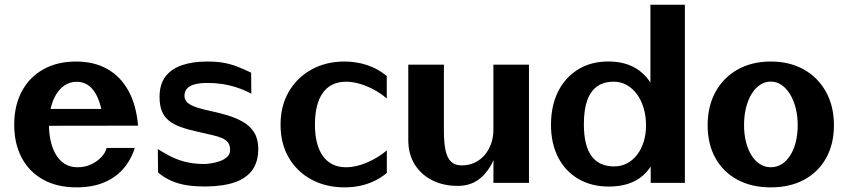

<svg xmlns="http://www.w3.org/2000/svg" viewBox="-20 -781 3622 820"><path d="M307.6 19.2Q223.6 19.2 163.8 -14.2Q104 -47.7 72.3 -108Q40.7 -168.4 40.7 -248.6Q40.7 -329.9 73 -390.6Q105.3 -451.2 164.7 -484.7Q224.1 -518.2 305.3 -518.2Q381.3 -518.2 437.8 -486.6Q494.3 -455.1 528.1 -394.1Q562 -333.1 569.7 -244.3H422.8Q419.3 -290.4 410.2 -325.6Q401.1 -360.7 386.6 -384.3Q372.1 -407.9 352.3 -419.8Q332.6 -431.7 307.6 -431.7Q280.2 -431.7 258.2 -417.9Q236.3 -404.1 220.8 -379.4Q205.4 -354.7 197.2 -321.2Q189 -287.6 189 -248.1Q189 -214.3 195.8 -181.9Q202.6 -149.6 217.1 -123.5Q231.6 -97.5 255 -82.1Q278.3 -66.7 311.5 -66.7Q343.3 -66.7 369.6 -79.2Q395.9 -91.7 413.4 -110.7Q430.8 -129.7 435.6 -149.3H555.7Q538.8 -96.1 505 -58.4Q471.2 -20.7 421.7 -0.7Q372.1 19.2 307.6 19.2ZM176.3 -243.8 147.8 -315.7H536.7L537.1 -244.3Z M860.2 15.4Q812 15.7 775.5 9.7Q739.1 3.7 710.1 -9.6Q681.1 -22.8 655.1 -44.1L654 -144.8Q687.3 -122.9 718.6 -108.4Q749.9 -93.9 783.1 -87.2Q816.2 -80.4 854.7 -80.7Q862.5 -80.7 880 -83.2Q897.5 -85.6 916.5 -91.8Q935.4 -98.1 949.1 -109.9Q962.7 -121.7 962.7 -140.5Q962.7 -159.4 954.6 -171.2Q946.6 -183 929.8 -190.5Q913.1 -197.9 887 -204.1Q860.9 -210.3 824.6 -218.3Q782.3 -227.6 751.6 -238.7Q720.8 -249.8 701 -266Q681.1 -282.2 671.4 -306.3Q661.7 -330.4 661.4 -365.6Q661.2 -421.1 686.8 -454.4Q712.4 -487.7 758.1 -502.9Q803.9 -518.2 863.8 -518.2Q904.5 -518.4 934.9 -512.9Q965.3 -507.4 993.1 -496.7Q1020.8 -486 1052.6 -470.7L1053.3 -380.9Q1021.4 -397.7 990.2 -407.7Q958.9 -417.8 927.7 -422.4Q896.4 -427 864.3 -426.7Q834.2 -426.7 812.6 -421.1Q791.1 -415.4 779.4 -403.5Q767.8 -391.6 767.8 -371.1Q767.8 -358.9 775.7 -348Q783.6 -337.1 806.2 -327.5Q828.9 -317.9 872.8 -308.4Q915.8 -299.4 953.6 -287.9Q991.4 -276.3 1020.6 -258.8Q1049.8 -241.2 1066.3 -214Q1082.7 -186.8 1083 -146.6Q1083.5 -91.9 1058.5 -56.1Q1033.5 -20.3 983.8 -2.8Q934.1 14.6 860.2 15.4Z M1451.1 19.2Q1373 19.2 1311.2 -13.7Q1249.4 -46.6 1213.8 -106.8Q1178.2 -167 1178.2 -248.4Q1178.2 -329.2 1213.7 -389.9Q1249.2 -450.5 1310.9 -484.3Q1372.7 -518.2 1451.1 -518.2Q1501.4 -518.2 1547.3 -503.2Q1593.3 -488.3 1631.8 -456.3V-360.3Q1607.9 -381.2 1578.3 -397.4Q1548.6 -413.6 1517.6 -422.8Q1486.7 -432 1457.6 -432Q1425.2 -432 1400.3 -419.9Q1375.4 -407.8 1358.7 -384.4Q1342 -361.1 1333.5 -326.9Q1325 -292.8 1325 -248.4Q1325 -206.5 1333.4 -172.8Q1341.7 -139.1 1358.4 -115.5Q1375.2 -91.9 1399.9 -79.3Q1424.7 -66.7 1457.6 -66.7Q1500.7 -66.7 1548.3 -87.2Q1595.8 -107.6 1632.1 -138.8V-42.4Q1606.6 -21.1 1577.6 -7.5Q1548.6 6.1 1517 12.6Q1485.4 19.2 1451.1 19.2Z M1934.2 12.9Q1874 12.9 1826.4 -10.8Q1778.8 -34.6 1751.2 -78.6Q1723.7 -122.7 1723.7 -183.3V-504.7H1875.8V-222.5Q1875.8 -171.3 1882.9 -138.5Q1890.1 -105.7 1906.8 -90.1Q1923.5 -74.6 1951.7 -74.6Q1983.1 -74.6 2008 -86.7Q2032.9 -98.8 2050.7 -119.9Q2068.4 -141.1 2077.8 -168.5Q2087.2 -195.9 2087.2 -226.5V-504.7H2239.1V0H2087.2L2088.6 -265.8L2114.5 -171.7Q2099.8 -116.3 2076.4 -74.7Q2052.9 -33.1 2018.1 -10.1Q1983.3 12.9 1934.2 12.9Z M2580.6 15.8Q2505.9 15.8 2450.2 -16.8Q2394.4 -49.5 2363.8 -108.8Q2333.2 -168.2 2333.2 -247.5Q2333.2 -329.3 2363.6 -390.1Q2394.1 -450.9 2449.2 -484.6Q2504.3 -518.4 2578.2 -518.4Q2638.1 -518.4 2682.7 -496.3Q2727.3 -474.1 2756.3 -430.6Q2785.2 -387.2 2797.1 -322.4L2757.8 -291.1V-760.7H2905V0H2759.1V-204.6L2799.9 -173.8Q2779.5 -77.7 2725.4 -30.9Q2671.3 15.8 2580.6 15.8ZM2602.4 -70.3Q2633.4 -70.3 2658.5 -83.7Q2683.6 -97 2701.6 -120.9Q2719.6 -144.7 2729.3 -176.5Q2739.1 -208.3 2739.1 -245.3Q2739.1 -284.7 2729.1 -318.7Q2719.1 -352.8 2700.6 -378.2Q2682.1 -403.6 2656.7 -417.9Q2631.3 -432.2 2600.3 -432.2Q2559.7 -432.2 2531.2 -412.6Q2502.7 -393 2488.1 -352.8Q2473.6 -312.6 2473.6 -250.2Q2473.6 -204.2 2481.9 -170.2Q2490.2 -136.3 2506.6 -114.1Q2522.9 -92 2547 -81.2Q2571.1 -70.3 2602.4 -70.3Z M3271.9 19.2Q3189.7 19.2 3129.2 -13.6Q3068.6 -46.3 3035.4 -106.1Q3002.2 -165.8 3002.2 -246.2Q3002.2 -327.4 3035.9 -388.7Q3069.6 -449.9 3130.4 -484.1Q3191.2 -518.2 3271.9 -518.2Q3352.8 -518.2 3413.3 -484.1Q3473.9 -449.9 3507.7 -388.7Q3541.6 -327.4 3541.6 -246.2Q3541.6 -165.8 3508.3 -106.1Q3475.1 -46.3 3414.7 -13.6Q3354.3 19.2 3271.9 19.2ZM3271.9 -66.7Q3297.5 -66.7 3318.5 -79.9Q3339.5 -93.1 3354.9 -117.3Q3370.4 -141.5 3378.6 -174.3Q3386.8 -207.2 3386.8 -246.2Q3386.8 -285.2 3378.4 -318.9Q3369.9 -352.6 3354.4 -378.1Q3338.8 -403.7 3317.9 -418.1Q3297.1 -432.5 3271.9 -432.5Q3247 -432.5 3226.1 -418.6Q3205.2 -404.7 3189.8 -379.5Q3174.4 -354.3 3166.1 -320.6Q3157.7 -286.9 3157.7 -247.1Q3157.7 -207.8 3166.1 -174.7Q3174.4 -141.7 3189.6 -117.5Q3204.7 -93.3 3225.8 -80Q3246.8 -66.7 3271.9 -66.7Z"/></svg>

Font: Russolo 10pt ExtraLight
Style: Regular
Weight: 200
Designer: Micah Stupak-Hahn
Version: Version 1.000